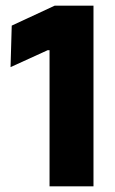

<svg xmlns="http://www.w3.org/2000/svg" viewBox="-20 -659 408 679"><path d="M310.6 0H155.2V-481.5H148.6L17.3 -421.6L21.5 -568.4L173.5 -639H310.6Z"/></svg>

Font: Anek Malayalam Medium
Style: Regular
Weight: 500
Designer: Maithili Shingre (Malayalam) & Yesha Goshar (Latin)
Foundry: Ek Type
Version: Version 1.003